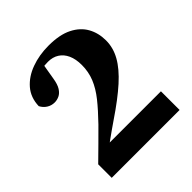

<svg xmlns="http://www.w3.org/2000/svg" viewBox="-177 -771 897 897"><g transform="rotate(-45 271.0 -323.0)"><path d="M52.6 0V-89.3Q86.8 -123.2 120.5 -156.1Q154.2 -188.9 184.7 -220.1Q231.8 -268.7 263.5 -308.4Q295.1 -348.2 311 -387.5Q326.8 -426.8 326.8 -471.6Q326.8 -510.5 314.4 -537.9Q301.9 -565.4 279.2 -579.7Q256.6 -594.1 225.3 -594.1Q203.7 -594.1 180.8 -589.9Q157.8 -585.8 129.1 -572.1L203.9 -616.7L187.8 -521.5Q182.5 -487.4 170.9 -469.3Q159.3 -451.2 144.1 -444.2Q128.9 -437.2 113.5 -437.2Q92.4 -437.2 75.1 -448.2Q57.8 -459.3 48.3 -477.9Q50 -533 82.1 -570.3Q114.2 -607.5 166.4 -626.5Q218.5 -645.6 280.8 -645.6Q353.5 -645.6 399 -622.6Q444.6 -599.7 466.2 -560.8Q487.9 -522 487.9 -472.7Q487.9 -424.6 462.9 -379.9Q438 -335.1 385.4 -287.8Q332.8 -240.5 249.3 -184.3Q231.9 -172.6 213.5 -159.5Q195.2 -146.3 175.9 -132.8Q156.6 -119.4 137.4 -104.7L122.5 -123.3H501V0Z"/></g></svg>

Font: Adobe Variable Font Prototype
Style: Regular
Weight: 389
Designer: Frank Grießhammer
Foundry: Adobe
Version: Version 1.004;hotconv 1.0.113;makeotfexe 2.5.65598